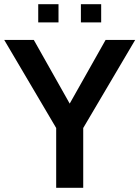

<svg xmlns="http://www.w3.org/2000/svg" viewBox="-28 -889 660 909"><path d="M153 -869H249V-783H153ZM355 -869H451V-783H355ZM302 -398.5 472 -700H612L366 -283V0H238V-283L-8 -700H132Z"/></svg>

Font: Cabin
Style: Bold
Weight: 700
Designer: Pablo Impallari
Foundry: Pablo Impallari. http://www.impallari.com Igino Marini. http://www.ikern.com
Version: Version 3.001;hotconv 1.0.109;makeotfexe 2.5.65596